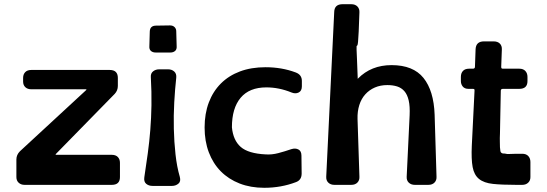

<svg xmlns="http://www.w3.org/2000/svg" viewBox="-20 -880 2603 914"><path d="M97 0Q80 0 69 -10Q58 -20 58 -37V-121Q58 -143 75 -160L390 -451Q394 -455 388 -455H129Q111 -455 100.5 -465Q90 -475 90 -492V-509Q90 -526 100 -536.5Q110 -547 129 -547H502Q541 -547 541 -509V-471Q541 -449 526 -433L246 -147Q242 -143 249 -143H512Q531 -143 541 -132.5Q551 -122 551 -105V-37Q551 0 512 0Z M721 -630Q707 -630 698.5 -637.5Q690 -645 691 -659L693 -730Q694 -758 723 -758L789 -759Q803 -759 811 -751Q819 -743 819 -731L821 -659Q822 -645 813.5 -637.5Q805 -630 791 -630ZM706 5Q688 5 676 -5Q664 -15 667 -36Q676 -95 683.5 -150Q691 -205 695.5 -261.5Q700 -318 701 -379.5Q702 -441 698 -514Q697 -531 709 -540.5Q721 -550 738 -550H780Q798 -550 809.5 -539.5Q821 -529 819 -510Q813 -456 809.5 -393Q806 -330 807.5 -267Q809 -204 815.5 -145Q822 -86 836 -38Q842 -16 829 -5.5Q816 5 799 5Z M1367 -440Q1308 -464 1248 -464Q1167 -464 1125.5 -414.5Q1084 -365 1084 -274Q1090 -212 1126 -180.5Q1162 -149 1245 -145Q1274 -143 1304.5 -151Q1335 -159 1367 -170Q1386 -176 1400.5 -168.5Q1415 -161 1415 -139L1416 -54Q1416 -23 1389 -13Q1318 14 1238 14Q1173 14 1120.5 -6.5Q1068 -27 1031 -64.5Q994 -102 974 -155Q954 -208 954 -273Q954 -339 974 -392Q994 -445 1031.5 -482.5Q1069 -520 1122.5 -540Q1176 -560 1244 -560Q1322 -560 1388 -535Q1417 -524 1417 -495V-469Q1417 -447 1401.5 -439.5Q1386 -432 1367 -440Z M1955 0Q1937 0 1926 -10.5Q1915 -21 1916 -39L1930 -331Q1932 -374 1925.5 -402Q1919 -430 1905 -446Q1891 -462 1870.5 -468.5Q1850 -475 1824 -475Q1791 -475 1764.5 -463.5Q1738 -452 1719 -431Q1700 -410 1690.5 -380Q1681 -350 1682 -314L1691 -39Q1692 -22 1681.5 -11Q1671 0 1652 0H1572Q1554 0 1543 -10.5Q1532 -21 1533 -39L1571 -823Q1572 -860 1611 -860H1652Q1671 -860 1681.5 -849Q1692 -838 1691 -821Q1689 -761 1687.5 -729Q1686 -697 1684.5 -682Q1683 -667 1681.5 -664.5Q1680 -662 1679 -662Q1678 -662 1677.5 -659.5Q1677 -657 1677.5 -642.5Q1678 -628 1679.5 -595.5Q1681 -563 1683 -504Q1683 -505 1684 -506Q1747 -570 1844 -570Q1947 -570 1996 -509Q2045 -448 2049 -334L2058 -39Q2059 -22 2048.5 -11Q2038 0 2019 0Z M2438 0Q2370 0 2327 -4.5Q2284 -9 2260.5 -28Q2237 -47 2230 -84.5Q2223 -122 2226 -187L2239 -449Q2239 -454 2237.5 -455.5Q2236 -457 2230 -457H2210Q2192 -457 2183 -468Q2174 -479 2174 -494V-514Q2174 -532 2184 -542.5Q2194 -553 2213 -553H2231Q2241 -553 2241 -562L2244 -646Q2246 -683 2284 -683H2330Q2349 -683 2359.5 -672.5Q2370 -662 2369 -644L2366 -562Q2366 -556 2368 -554.5Q2370 -553 2375 -553H2452Q2471 -553 2481 -542Q2491 -531 2491 -514V-494Q2491 -457 2452 -457H2374Q2364 -457 2364 -448L2360 -243Q2359 -222 2359.5 -206Q2360 -190 2360 -179Q2361 -167 2362 -161.5Q2363 -156 2365 -154Q2367 -152 2370 -150.5Q2373 -149 2383 -149Q2393 -146 2406.5 -147Q2420 -148 2438 -148H2466Q2485 -148 2495 -137Q2505 -126 2505 -109V-37Q2505 -20 2494 -10Q2483 0 2466 0Z"/></svg>

Font: OpenDyslexic3
Style: Bold
Weight: 700
Designer: Abelardo Gonzalez
Version: Version 1.000;PS 001.001;hotconv 1.0.56